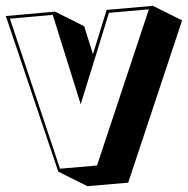

<svg xmlns="http://www.w3.org/2000/svg" viewBox="-46 -592 646 659"><path d="M154 -3 -26 -537 143 -552 243 -502 273 -406 320 -558 479 -572 579 -522 394 35 254 47ZM328 -548 231 -234 135 -541 -12 -528 160 -13 287 -24 465 -560Z"/></svg>

Font: Rampart One
Style: Regular
Weight: 400
Designer: Fontworks Inc.
Foundry: Fontworks Inc.
Version: Version 1.100